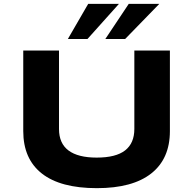

<svg xmlns="http://www.w3.org/2000/svg" viewBox="-20 -968 1006 999"><path d="M484 11Q295 11 198 -65Q101 -141 101 -286V-705H287V-297Q287 -222 336.5 -185Q386 -148 483 -148Q583 -148 631 -185.5Q679 -223 679 -297V-705H864V-286Q864 -142 767 -65.5Q670 11 484 11ZM333 -765 439 -948H599L435 -765ZM528 -765 650 -948H809L631 -765Z"/></svg>

Font: Nunito Sans 7pt Expanded ExtraBold
Style: Regular
Weight: 800
Width: 7
Designer: Vernon Adams
Foundry: Vernon Adams
Version: Version 3.101;gftools[0.9.27]